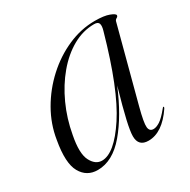

<svg xmlns="http://www.w3.org/2000/svg" viewBox="-110 -543 649 655"><g transform="rotate(-30 214.5 -215.0)"><path d="M327 -109.5Q312 -53 313.8 -35.5Q315.5 -18 331.5 -18Q342.5 -18 357 -27.2Q371.5 -36.5 393.5 -63.5Q396.5 -68 398.5 -67Q401 -65.5 397.5 -60Q351.5 8 297 8Q257.5 8 257.5 -32Q257.5 -50.5 266.8 -91.5Q276 -132.5 298 -209Q257.5 -112 206.8 -52Q156 8 97 8Q54 8 32.8 -29.5Q11.5 -67 26.5 -151Q35.5 -208.5 65.2 -260.2Q95 -312 138.8 -352Q182.5 -392 234.8 -415Q287 -438 341.5 -438Q378 -438 397.5 -430.5Q417 -423 417 -417Q417 -412 411.2 -409Q405.5 -406 404 -400.5ZM82 -138.5Q69 -72.5 84.2 -42.5Q99.5 -12.5 125.5 -12.5Q174.5 -12.5 234.5 -103.8Q294.5 -195 350 -392.5Q355.5 -410.5 352.5 -420Q349.5 -429.5 334 -429.5Q290 -429.5 249.2 -406.5Q208.5 -383.5 174.5 -343Q140.5 -302.5 116.5 -250Q92.5 -197.5 82 -138.5Z"/></g></svg>

Font: Fraunces 144pt Light
Style: Italic
Weight: 300
Italic angle: -16°
Version: Version 1.000;[0bf87f6ff]